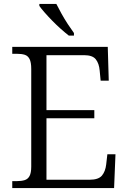

<svg xmlns="http://www.w3.org/2000/svg" viewBox="-20 -951 650 971"><path d="M42 0V-35H65Q88 -35 104.5 -40Q121 -45 129.5 -61Q138 -77 138 -109V-602Q138 -636 129.5 -652.5Q121 -669 105 -674Q89 -679 65 -679H42V-714H525L530 -543H489L484 -595Q481 -630 464.5 -651Q448 -672 405 -672H215V-394H457V-353H215V-42H433Q478 -42 495.5 -63Q513 -84 517 -119L523 -171H564L557 0ZM328 -771Q310 -785 288 -804.5Q266 -824 244.5 -846Q223 -868 205.5 -888Q188 -908 179 -921V-931H265Q276 -909 291 -882Q306 -855 323 -829Q340 -803 354 -784V-771Z"/></svg>

Font: Noto Serif Tibetan Light
Style: Regular
Weight: 300
Version: Version 2.103